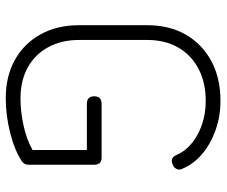

<svg xmlns="http://www.w3.org/2000/svg" viewBox="-78 -676 768 651"><g transform="rotate(90 305.5 -351.0)"><path d="M314 13Q239 13 183.5 -18Q128 -49 97 -105Q66 -161 66 -235V-467Q66 -542 98 -597.5Q130 -653 187.5 -684Q245 -715 322 -715Q375 -715 421.5 -698.5Q468 -682 502.5 -653Q537 -624 553 -585Q558 -575 553 -565.5Q548 -556 538 -553Q516 -543 506 -566Q487 -610 436.5 -637.5Q386 -665 322 -665Q260 -665 213.5 -640.5Q167 -616 141.5 -571.5Q116 -527 116 -467V-235Q116 -176 140.5 -131Q165 -86 209.5 -61.5Q254 -37 314 -37Q361 -37 409 -48Q457 -59 489 -78V-262H333Q307 -262 307 -287Q307 -312 333 -312H515Q539 -312 539 -287V-64Q539 -50 528 -42Q490 -17 431 -2Q372 13 314 13Z"/></g></svg>

Font: Zen Kurenaido
Style: Regular
Weight: 400
Designer: Yoshimichi Ohira
Foundry: Positype
Version: Version 1.001